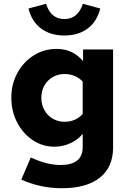

<svg xmlns="http://www.w3.org/2000/svg" viewBox="-20 -778 682 1017"><path d="M307 219Q249 219 194.5 207Q140 195 93 173L143 56Q186 76 225 86Q264 96 301 96Q418 96 418 1V-69Q393 -38 353 -19.5Q313 -1 268 -1Q205 -1 153 -36Q101 -71 70.5 -130Q40 -189 40 -261Q40 -333 72 -391.5Q104 -450 158.5 -484.5Q213 -519 280 -519Q366 -519 420 -454V-516H579V3Q579 107 509 163Q439 219 307 219ZM322 -133Q380 -133 418 -174V-346Q399 -366 374.5 -376Q350 -386 322 -386Q287 -386 259 -369.5Q231 -353 215 -325Q199 -297 199 -260Q199 -224 215 -195Q231 -166 259 -149.5Q287 -133 322 -133ZM321 -590Q247 -590 197.5 -627Q148 -664 131 -733L224 -758Q249 -677 321 -677Q357 -677 381.5 -697.5Q406 -718 419 -758L511 -733Q494 -664 444.5 -627Q395 -590 321 -590Z"/></svg>

Font: Red Hat Text VF
Style: Regular
Weight: 400
Designer: Pentagram, MCKL
Foundry: Pentagram, MCKL
Version: Version 1.023